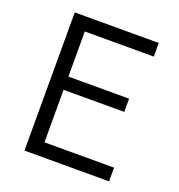

<svg xmlns="http://www.w3.org/2000/svg" viewBox="-127 -807 853 914"><g transform="rotate(20 299.0 -350.0)"><path d="M97 0V-700H522.5V-631H173V-402.5H480.5V-335.5H173V-69.5H525.5V0Z"/></g></svg>

Font: Geologica Cursive ExtraLight
Style: Regular
Weight: 250
Designer: Sindre Bremnes, Frode Helland
Foundry: Monokrom Skriftforlag AS
Version: Version 1.010;gftools[0.9.28]